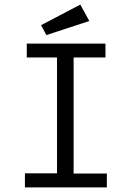

<svg xmlns="http://www.w3.org/2000/svg" viewBox="-20 -812 590 832"><path d="M88 0V-61H227V-563H96V-623H437V-563H299V-60H443V0ZM181 -660 158 -703 328 -792 367 -721Z"/></svg>

Font: Inconsolata SemiExpanded
Style: Regular
Weight: 400
Width: 6
Monospace: yes
Designer: Raph Levien, Cyreal, Brenton Simpson
Foundry: Raph Levien, Cyreal, Google
Version: Version 3.000; ttfautohint (v1.8.2.53-6de2)